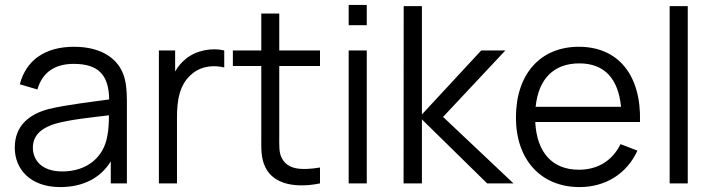

<svg xmlns="http://www.w3.org/2000/svg" viewBox="-20 -745 2894 780"><path d="M224.5 15C316.5 15 388 -21 430 -89.5V0H495.5V-335.5C495.5 -375.5 492.5 -415.5 479.5 -447C451 -517 379 -555 280.5 -555C161.5 -555 85.5 -499 60.5 -402.5L132 -381.5C152.5 -453.5 205.5 -485.5 279.5 -485.5C382 -485.5 422 -438.5 423.5 -341C351.5 -331 250.5 -319.5 177.5 -302C97 -280.5 40 -233.5 40 -145C40 -59 102 15 224.5 15ZM233 -48.5C146 -48.5 113.5 -98 113.5 -145C113.5 -203.5 161 -229.5 207 -243C266.5 -259.5 351.5 -268 422.5 -276.5C422.5 -252 421.5 -217 415.5 -190.5C401.5 -109 336 -48.5 233 -48.5Z M699 0V-269.5C699 -334 708 -404 762 -446.5C801 -478.5 851 -480.5 891 -471V-540C843.5 -552 776 -541.5 733.5 -504.5C718 -492.5 703 -475 691.5 -454.5V-540H625.5V0Z M1280 -64.5C1202.5 -52 1149.5 -56.5 1125.5 -101.5C1112.5 -124.5 1114.5 -153 1114.5 -198.5V-477H1280V-540H1114.5V-690H1041.5V-540H926V-477H1041.5V-195.5C1041.5 -142.5 1039 -104 1058.5 -64.5C1094 7.5 1188.5 19 1280 0Z M1470 -642.5V-725H1396.5V-642.5ZM1470 0V-540H1396.5V0Z M1694 0V-260L1959 0H2066L1780 -270L2033 -540H1935L1694 -280V-720H1620L1619.5 0Z M2334.5 15C2439 15 2526.5 -38.5 2569.5 -133L2501 -159.5C2467.5 -92 2408.5 -55.5 2331.5 -55.5C2224 -55.5 2160.5 -125.5 2154.5 -249.5H2580C2585.5 -440 2491.5 -555 2331.5 -555C2175.5 -555 2076 -444.5 2076 -267.5C2076 -96.5 2177 15 2334.5 15ZM2333.5 -487.5C2434 -487.5 2491.5 -427.5 2503 -311H2156C2167.5 -424.5 2229.5 -487.5 2333.5 -487.5Z M2774 0V-720H2700.5V0Z"/></svg>

Font: Manrope
Style: Regular
Weight: 400
Designer: Mikhail Sharanda
Foundry: Mikhail Sharanda
Version: Version 4.505